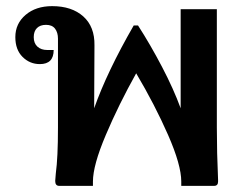

<svg xmlns="http://www.w3.org/2000/svg" viewBox="-20 -606 798 626"><path d="M691 -14Q691 0 678 0H571V-14Q571 -68 528 -166Q485 -264 424 -367Q367 -265 325 -166Q283 -67 283 -14V0H173Q160 0 160 -16Q160 -21 162 -41Q169 -92 169 -190V-480Q169 -500 159.5 -512.5Q150 -525 130 -525Q111 -525 100.5 -514.5Q90 -504 90 -485Q90 -465 102 -454Q114 -443 134 -443H155Q155 -397 110 -397Q77 -397 53.5 -420.5Q30 -444 30 -485Q30 -529 63.5 -557.5Q97 -586 150 -586Q214 -586 251.5 -552.5Q289 -519 288 -458L287 -253Q329 -372 416 -523H430Q470 -461 508 -388.5Q546 -316 569 -253V-576H687V-190Q687 -108 691 -20Z"/></svg>

Font: Krub SemiBold
Style: Regular
Weight: 600
Version: Version 1.000; ttfautohint (v1.6)